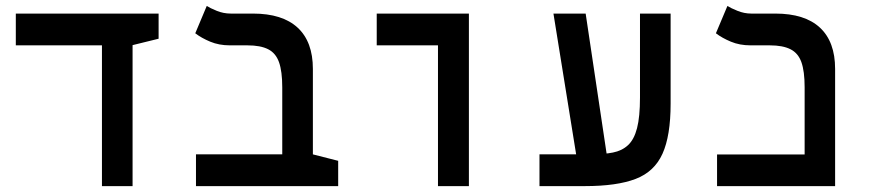

<svg xmlns="http://www.w3.org/2000/svg" viewBox="-20 -632 2970 652"><path d="M326.2 0V-585.9H430.2V0ZM33.7 -478V-585.9H518.6V-500.5L427.2 -478Z M1128.4 -85.9V0H645.5V-107.9H1042ZM1042.5 -397.9V0H938.5V-335.4Q938.5 -389.6 927.5 -420.7Q916.5 -451.7 890.6 -464.8Q864.7 -478 820.3 -478H760.7Q723.6 -478 693.8 -490.5Q664.1 -502.9 643.1 -519L682.1 -611.8Q693.4 -604.5 716.1 -595.2Q738.8 -585.9 763.7 -585.9H838.9Q939 -585.9 990.7 -538.1Q1042.5 -490.2 1042.5 -397.9Z M1467.3 0V-585.9H1572.3V0ZM1259.3 -478V-585.9H1571.8V-478Z M1812 0V-107.9H1988.8Q2030.3 -107.9 2061.3 -114Q2092.3 -120.1 2112.8 -139.2Q2133.3 -158.2 2143.3 -196.8Q2153.3 -235.4 2153.3 -300.8V-585.9H2257.3V-279.8Q2257.3 -170.9 2229.7 -109.9Q2202.1 -48.8 2138.4 -24.4Q2074.7 0 1966.3 0Q1927.2 0 1888.9 0Q1850.6 0 1812 0ZM1947.8 -37.6 1859.4 -585.9H1968.8L2050.8 -37.6Z M2712.4 0V-335.9Q2712.4 -390.1 2701.4 -420.9Q2690.4 -451.7 2664.3 -464.8Q2638.2 -478 2594.2 -478H2528.8Q2491.7 -478 2461.9 -490.5Q2432.1 -502.9 2411.1 -519L2450.2 -611.8Q2461.4 -604.5 2484.4 -595.2Q2507.3 -585.9 2531.2 -585.9H2612.8Q2712.9 -585.9 2764.4 -538.1Q2815.9 -490.2 2815.9 -397.9V0ZM2415 0V-107.4H2814.5V0Z"/></svg>

Font: Cascadia Code Medium
Style: Regular
Weight: 500
Monospace: yes
Designer: Aaron Bell
Foundry: Saja Typeworks
Version: Version 2407.024